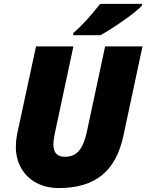

<svg xmlns="http://www.w3.org/2000/svg" viewBox="-20 -951 748 981"><path d="M708 -713.9 610.8 -258.8Q582 -121.6 501 -55.9Q419.9 9.8 280.8 9.8Q215.3 9.8 165.3 -17.1Q115.2 -43.9 88.1 -92.3Q61 -140.6 61 -200.2Q61 -231.4 66.9 -263.2L164.1 -713.9H355L259.8 -268.1Q252.9 -234.9 252.9 -211.9Q252.9 -149.9 312 -149.9Q357.9 -149.9 384 -181.4Q410.2 -212.9 423.8 -277.8L517.1 -713.9ZM354 -782.2Q414.1 -832 491.7 -931.2H706.1V-923.8Q684.1 -897.5 612.5 -847.2Q541 -796.9 492.7 -771H354Z"/></svg>

Font: Open Sans Extrabold
Style: Italic
Weight: 800
Italic angle: -12°
Foundry: Ascender Corporation
Version: Version 1.10